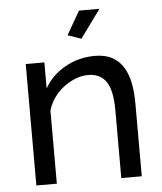

<svg xmlns="http://www.w3.org/2000/svg" viewBox="-52 -776 695 822"><g transform="rotate(-5 295.0 -365.0)"><path d="M318 -609 260 -629 318 -730H406ZM524 0H436V-292Q436 -376 410.5 -414Q385 -452 333 -452Q306 -452 279 -441.5Q252 -431 228 -413Q204 -395 186 -370Q168 -345 159 -315V0H71V-522H151V-410Q182 -465 240.5 -498Q299 -531 368 -531Q413 -531 443 -514.5Q473 -498 491 -468.5Q509 -439 516.5 -399Q524 -359 524 -312Z"/></g></svg>

Font: IngvarSans
Style: Regular
Weight: 500
Version: Version 3.000